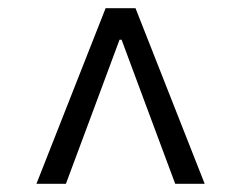

<svg xmlns="http://www.w3.org/2000/svg" viewBox="-20 -767 589 469"><path d="M69 -318H141L217 -522L272 -670H277L332 -522L408 -318H480L311 -747H238Z"/></svg>

Font: ChiuKong Gothic MN Normal
Style: Regular
Weight: 350
Designer: Ryoko NISHIZUKA 西塚涼子 (kana, bopomofo & ideographs); Paul D. Hunt (Latin, Greek & Cyrillic); Sandoll Communications 산돌커뮤니
Foundry: Adobe
Version: Version 1.300